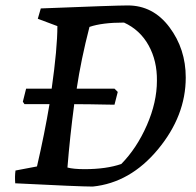

<svg xmlns="http://www.w3.org/2000/svg" viewBox="-20 -674 721 706"><path d="M321 12Q273 12 36 0Q34 -26 37 -47L116 -62Q144 -183 162 -291H70L64 -300L76 -348H170Q191 -496 191 -578L119 -605Q127 -634 130 -643Q405 -654 450 -654Q543 -654 603 -574Q663 -494 663 -389Q663 -248 561 -125Q459 -2 321 12ZM291 -52Q371 -52 426 -71Q483 -129 520 -213.5Q557 -298 557 -377Q558 -450 526.5 -507Q495 -564 436 -591Q355 -591 309 -575Q278 -455 262 -348H401L413 -336L401 -289Q390 -289 368.5 -289.5Q347 -290 312.5 -290.5Q278 -291 253 -291Q237 -171 228 -58Q250 -52 291 -52Z"/></svg>

Font: Albura Medium
Style: Italic
Weight: 462
Italic angle: -7°
Designer: Mercedes Jáuregui
Foundry: Omnibus-Type Team
Version: Version 1.000